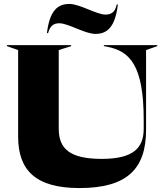

<svg xmlns="http://www.w3.org/2000/svg" viewBox="-20 -941 833 974"><path d="M383 13C627 13 721 -86 721 -283V-687L778 -707V-712H507V-707L523 -704C638 -682 709 -611 709 -332V-288C709 -190 656 -135 496 -135C332 -135 278 -188 278 -288V-687L341 -707V-712H15V-707L72 -687V-248C72 -77 161 13 383 13ZM218 -773H224C233 -807 249 -823 281 -823C326 -823 411 -769 464 -769C523 -769 564 -802 578 -918H572C565 -884 549 -867 515 -867C470 -867 385 -921 332 -921C273 -921 232 -888 218 -773Z"/></svg>

Font: Nyght Serif Dark
Style: Regular
Weight: 800
Designer: Maksym Kobuzan
Version: Version 0.410;Glyphs 3.1.2 (3151)